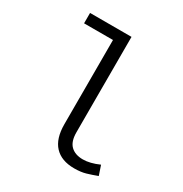

<svg xmlns="http://www.w3.org/2000/svg" viewBox="-184 -934 1036 1087"><g transform="rotate(30 333.5 -390.5)"><path d="M453.1 13.2Q369.6 13.2 325.2 -34.2Q280.8 -81.5 280.8 -175.8V-726.1H91.8V-793.9H362.8V-169.9Q362.8 -109.9 391.4 -82.5Q419.9 -55.2 470.2 -55.2Q517.1 -55.2 575.2 -81.1L596.2 -19Q560.1 -5.4 528.3 3.9Q496.6 13.2 453.1 13.2Z"/></g></svg>

Font: Shanggu Mono N
Style: Regular
Weight: 350
Designer: GuiWonder
Version: Version 1.021